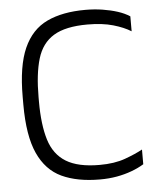

<svg xmlns="http://www.w3.org/2000/svg" viewBox="-49 -688 598 741"><g transform="rotate(-5 249.5 -317.5)"><path d="M480 -548Q453 -565 411.5 -577Q370 -589 312 -589Q227 -589 181 -561Q135 -533 117.5 -474.5Q100 -416 100 -326V-309Q100 -219 118 -160.5Q136 -102 182.5 -73.5Q229 -45 312 -45Q370 -45 411.5 -60Q453 -75 480 -90V-33Q459 -20 432 -10Q405 0 374.5 5.5Q344 11 309 11Q221 11 161 -17Q101 -45 70 -113.5Q39 -182 39 -302V-332Q39 -452 69.5 -520.5Q100 -589 160 -617.5Q220 -646 309 -646Q344 -646 375.5 -641Q407 -636 433.5 -627.5Q460 -619 480 -606Z"/></g></svg>

Font: Matangi
Style: Regular
Weight: 400
Designer: Prashant Pant
Foundry: The Graphic Ant
Version: Version 3.002